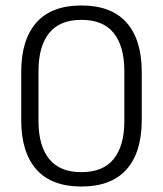

<svg xmlns="http://www.w3.org/2000/svg" viewBox="-20 -670 594 701"><path d="M277 11Q168 11 112.8 -51.5Q57.5 -114 57.5 -231V-407.5Q57.5 -525 112.8 -587.5Q168 -650 277 -650Q386.5 -650 442 -587.5Q497.5 -525 497.5 -407.5V-231Q497.5 -114 442 -51.5Q386.5 11 277 11ZM277 -41.5Q357 -41.5 395.5 -90Q434 -138.5 434 -228.5V-410Q434 -500.5 395.5 -549Q357 -597.5 277 -597.5Q198 -597.5 159.2 -549Q120.5 -500.5 120.5 -410V-228.5Q120.5 -138.5 159.2 -90Q198 -41.5 277 -41.5Z"/></svg>

Font: Anek Gurmukhi Light
Style: Regular
Weight: 300
Designer: Sarang Kulkarni (Gurmukhi), Yesha Goshar (Latin)
Foundry: Ek Type
Version: Version 1.003